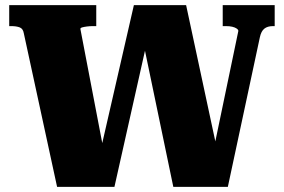

<svg xmlns="http://www.w3.org/2000/svg" viewBox="-20 -730 1109 750"><path d="M16 -710H356V-628H343Q331 -628 319.5 -626.5Q308 -625 301 -623Q294 -621 294 -617L386 -137L373 -143L503 -710H707L829 -141L812 -134L911 -609Q911 -614 904.5 -618.5Q898 -623 887.5 -625.5Q877 -628 863 -628H850V-710H1053V-628H1046Q1025 -628 1012.5 -618Q1000 -608 995 -584L870 0H657L539 -567L554 -566L427 0H203L73 -600Q70 -618 57 -623Q44 -628 24 -628H16Z"/></svg>

Font: Roboto Serif ExtraBold
Style: Regular
Weight: 800
Designer: Greg Gazdowicz
Foundry: Commercial Type
Version: Version 1.008